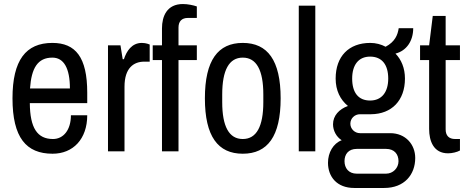

<svg xmlns="http://www.w3.org/2000/svg" viewBox="-20 -751 2319 953"><path d="M240 -538C108 -538 42 -452 42 -263C42 -68 110 12 241 12C343 12 413 -61 413 -179H332C332 -106 295 -61 243 -61C165 -61 129 -116 128 -239H413V-291C413 -467 355 -538 240 -538ZM240 -465C297 -465 327 -412 327 -312H129C136 -413 167 -465 240 -465Z M684 -538C634 -538 608 -497 595 -457H589L578 -526H516V0H598V-321C598 -414 644 -445 696 -445H723V-530C723 -530 706 -538 684 -538Z M888 -731C808 -731 784 -670 784 -610V-526H738V-453H784V0H866V-453H957V-526H866V-614C866 -645 882 -662 913 -662H957V-719C940 -725 912 -731 888 -731Z M1185 -538C1062 -538 997 -452 997 -263C997 -74 1062 12 1185 12C1308 12 1373 -74 1373 -263C1373 -452 1308 -538 1185 -538ZM1185 -465C1253 -465 1287 -403 1287 -282V-244C1287 -123 1253 -61 1185 -61C1117 -61 1083 -123 1083 -244V-282C1083 -403 1117 -465 1185 -465Z M1545 0V-723H1463V0Z M2031 -611H1959C1954 -578 1941 -544 1894 -519C1872 -531 1845 -538 1818 -538C1711 -538 1646 -471 1646 -361C1646 -302 1669 -256 1707 -225C1663 -209 1633 -177 1633 -134C1633 -103 1649 -72 1676 -55C1634 -39 1608 6 1608 57C1608 126 1652 182 1738 182H1887C1987 182 2041 116 2041 33C2041 -34 1993 -90 1917 -90H1767C1741 -90 1719 -111 1719 -137C1719 -163 1740 -184 1767 -184H1822C1924 -185 1990 -252 1990 -361C1990 -413 1972 -455 1943 -485C1998 -499 2031 -548 2031 -611ZM1817 -470C1875 -470 1907 -431 1907 -361C1907 -294 1875 -252 1817 -252C1759 -252 1728 -291 1728 -361C1728 -428 1759 -470 1817 -470ZM1751 -12H1896C1938 -12 1958 15 1958 49C1958 83 1931 111 1896 111H1751C1710 111 1690 83 1690 49C1690 15 1709 -12 1751 -12Z M2192 -526V-672H2128L2110 -526H2065V-453H2110V-111C2110 -51 2132 10 2204 10C2224 10 2249 4 2263 -4V-61H2239C2208 -61 2192 -78 2192 -109V-453H2263V-526Z"/></svg>

Font: Archivo Narrow
Style: Regular
Weight: 400
Designer: Hector Gatti
Foundry: Omnibus-Type
Version: Version 1.003;PS 001.003;hotconv 1.0.70;makeotf.lib2.5.58329